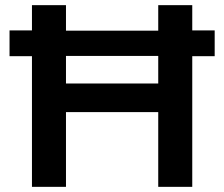

<svg xmlns="http://www.w3.org/2000/svg" viewBox="-20 -725 870 745"><path d="M104 0V-507H17V-607H104V-705H236V-606H594V-705H726V-607H813V-507H726V0H594V-290H236V0ZM236 -401H594V-508H236Z"/></svg>

Font: Nunito Sans 10pt
Style: Bold
Weight: 700
Designer: Vernon Adams
Foundry: Vernon Adams
Version: Version 3.101;gftools[0.9.27]